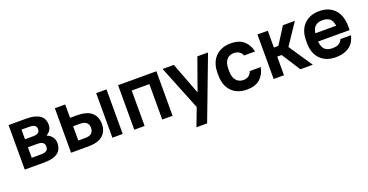

<svg xmlns="http://www.w3.org/2000/svg" viewBox="-32 -1167 3888 2026"><g transform="rotate(-20 1912.5 -154.5)"><path d="M65 -500H260Q316 -500 355 -490Q394 -480 418.5 -461.5Q443 -443 454 -417Q465 -391 465 -359Q465 -329 450 -303Q435 -277 403 -259Q446 -242 465.5 -212Q485 -182 485 -146Q485 -112 474 -85Q463 -58 438.5 -39Q414 -20 375 -10Q336 0 280 0H65ZM177 -210V-92H280Q326 -92 344.5 -107.5Q363 -123 363 -151Q363 -179 344.5 -194.5Q326 -210 280 -210ZM177 -408V-300H260Q308 -300 325.5 -314Q343 -328 343 -354Q343 -380 325.5 -394Q308 -408 260 -408Z M585 -500H701V-350H775Q890 -350 942.5 -303Q995 -256 995 -175Q995 -94 942.5 -47Q890 0 775 0H585ZM1049 -500H1165V0H1049ZM701 -255V-95H780Q828 -95 850.5 -116Q873 -137 873 -175Q873 -213 850.5 -234Q828 -255 780 -255Z M1609 -398H1411V0H1295V-500H1725V0H1609Z M1996 0 1795 -500H1921L2057 -142L2185 -500H2305L2040 200H1920Z M2560 9Q2506 9 2462.5 -7.5Q2419 -24 2388.5 -55.5Q2358 -87 2341.5 -132Q2325 -177 2325 -234V-266Q2325 -322 2341.5 -367Q2358 -412 2389 -443.5Q2420 -475 2463.5 -492Q2507 -509 2560 -509Q2655 -509 2707.5 -462Q2760 -415 2775 -340H2651Q2643 -367 2618 -384Q2593 -401 2555 -401Q2533 -401 2513.5 -393.5Q2494 -386 2479 -369.5Q2464 -353 2455.5 -327.5Q2447 -302 2447 -266V-234Q2447 -199 2456 -173.5Q2465 -148 2480 -131.5Q2495 -115 2514.5 -107Q2534 -99 2555 -99Q2598 -99 2620.5 -118Q2643 -137 2651 -165H2775Q2760 -86 2707.5 -38.5Q2655 9 2560 9Z M3026 -209H2976V0H2860V-500H2976V-311H3026L3146 -500H3280L3122 -264L3300 0H3160Z M3555 9Q3501 9 3458 -7.5Q3415 -24 3384 -55.5Q3353 -87 3336.5 -132Q3320 -177 3320 -234V-266Q3320 -323 3336.5 -368Q3353 -413 3384 -444.5Q3415 -476 3458 -492.5Q3501 -509 3555 -509Q3664 -509 3727 -442Q3790 -375 3790 -250V-211H3436Q3441 -148 3471 -120.5Q3501 -93 3555 -93Q3608 -93 3632.5 -111.5Q3657 -130 3665 -155H3785Q3777 -120 3760 -90Q3743 -60 3715 -38Q3687 -16 3647 -3.5Q3607 9 3555 9ZM3555 -407Q3504 -407 3475 -382Q3446 -357 3438 -303H3672Q3665 -359 3635.5 -383Q3606 -407 3555 -407Z"/></g></svg>

Font: PT Root UI Web Bold
Style: Regular
Weight: 700
Designer: Vitaly Kuzmin
Foundry: ParaType Ltd.
Version: Version 1.000W